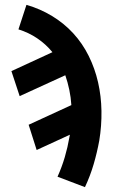

<svg xmlns="http://www.w3.org/2000/svg" viewBox="-20 -548 540 791"><path d="M330 223 217 180Q235 140 247 99Q259 58 266 17L268 7L131 70L98 -34L274 -115Q272 -147 265.5 -178Q259 -209 249 -238L61 -152L27 -255L196 -333Q169 -366 133.5 -390Q98 -414 56 -427L89 -528Q145 -512 194.5 -482Q244 -452 282 -410.5Q320 -369 345.5 -317.5Q371 -266 384 -209Q397 -152 398 -91Q399 -30 389 31Q380 80 366 128Q352 176 330 223Z"/></svg>

Font: Iosevka SS18 Extrabold
Style: Italic
Weight: 800
Italic angle: -9°
Monospace: yes
Designer: Belleve Invis
Foundry: Belleve Invis
Version: Version 25.1.1; ttfautohint (v1.8.4)